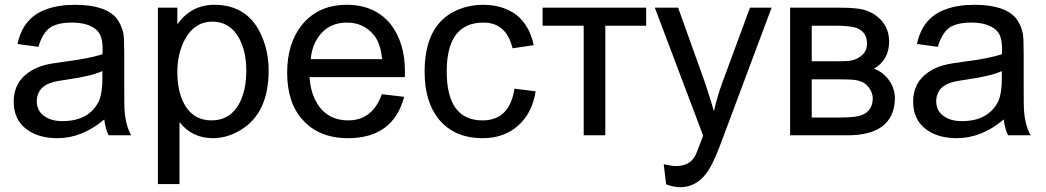

<svg xmlns="http://www.w3.org/2000/svg" viewBox="-20 -563 4352 799"><path d="M414 -66Q322 12 219 12Q141 12 92 -24Q37 -64 37 -140Q37 -220 101 -263Q130 -283 166 -292Q179 -296 199 -299Q219 -302 246 -306Q302 -313 341.5 -321Q381 -329 406 -337Q407 -346 407 -352Q407 -358 407 -361Q407 -416 382 -438Q348 -469 279 -469Q218 -469 187 -447Q156 -424 140 -368L53 -380Q76 -490 172 -524Q222 -543 292 -543Q418 -543 465 -487Q485 -461 493 -426Q497 -409 497 -342V-223Q497 -112 498 -109Q502 -42 526 0H432Q418 -28 414 -66ZM406 -267Q381 -256 345 -247.5Q309 -239 260 -232Q215 -226 197 -220Q160 -209 145 -185Q133 -165 133 -142Q133 -100 167 -78Q195 -59 240 -59Q351 -59 392 -143Q406 -177 406 -233Z M637 203V-531H718V-462Q776 -543 872 -543Q1015 -543 1071 -409Q1098 -344 1098 -270Q1098 -93 983 -23Q927 12 866 12Q779 12 727 -55V203ZM718 -263Q718 -182 748 -128Q785 -62 860 -62Q937 -62 975 -131Q1005 -186 1005 -270Q1005 -348 975 -404Q937 -473 864 -473Q790 -473 750 -400Q718 -341 718 -263Z M1662 -160Q1616 12 1428 12Q1307 12 1239 -65Q1175 -135 1175 -261Q1175 -383 1237 -460Q1305 -543 1423 -543Q1540 -543 1606 -462Q1665 -385 1665 -267V-242H1268Q1273 -166 1311 -116Q1354 -62 1429 -62Q1530 -62 1569 -171ZM1570 -317Q1564 -383 1536 -417Q1493 -469 1424 -469Q1358 -469 1318.5 -426Q1279 -383 1273 -317Z M2209 -183Q2195 -93 2137 -41Q2078 12 1989 12Q1870 12 1805 -68Q1747 -141 1747 -264Q1747 -447 1862 -511Q1921 -543 1989 -543Q2073 -543 2129 -501Q2184 -457 2201 -375L2113 -362Q2087 -469 1992 -469Q1839 -469 1839 -266Q1839 -62 1988 -62Q2101 -62 2121 -194Z M2238 -531H2669V-456H2499V0H2409V-456H2238Z M2742 120Q2774 128 2793 128Q2847 128 2870 90Q2875 83 2881.5 66Q2888 49 2898 23Q2898 23 2900 18L2906 1L2705 -531H2802L2912 -224Q2935 -156 2951 -100Q2965 -163 2987 -222L3101 -531H3191L2989 9Q2956 98 2938 129Q2891 216 2810 216Q2783 216 2752 204Z M3268 -531H3476Q3508 -531 3532 -529Q3556 -527 3573 -523Q3623 -509 3653 -472Q3680 -437 3680 -390Q3680 -314 3617 -277Q3654 -264 3679 -230Q3704 -196 3704 -154V-148Q3701 -74 3650 -36Q3600 0 3508 0H3268ZM3358 -308H3454Q3477 -308 3493 -308.5Q3509 -309 3517 -310Q3551 -316 3572 -338Q3588 -354 3588 -382Q3588 -430 3544 -447Q3517 -456 3457 -456H3358ZM3358 -74H3477Q3542 -74 3566 -84Q3611 -101 3612 -153Q3612 -177 3595 -200Q3586 -211 3576 -217.5Q3566 -224 3552 -227.5Q3538 -231 3517.5 -232Q3497 -233 3467 -233H3358Z M4157 -66Q4065 12 3962 12Q3884 12 3835 -24Q3780 -64 3780 -140Q3780 -220 3844 -263Q3873 -283 3909 -292Q3922 -296 3942 -299Q3962 -302 3989 -306Q4045 -313 4084.5 -321Q4124 -329 4149 -337Q4150 -346 4150 -352Q4150 -358 4150 -361Q4150 -416 4125 -438Q4091 -469 4022 -469Q3961 -469 3930 -447Q3899 -424 3883 -368L3796 -380Q3819 -490 3915 -524Q3965 -543 4035 -543Q4161 -543 4208 -487Q4228 -461 4236 -426Q4240 -409 4240 -342V-223Q4240 -112 4241 -109Q4245 -42 4269 0H4175Q4161 -28 4157 -66ZM4149 -267Q4124 -256 4088 -247.5Q4052 -239 4003 -232Q3958 -226 3940 -220Q3903 -209 3888 -185Q3876 -165 3876 -142Q3876 -100 3910 -78Q3938 -59 3983 -59Q4094 -59 4135 -143Q4149 -177 4149 -233Z"/></svg>

Font: MongolianScript
Style: Regular
Weight: 400
Designer: Bolorsoft LLC, NUM
Foundry: Bolorsoft LLC
Version: Version 3.2